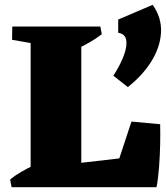

<svg xmlns="http://www.w3.org/2000/svg" viewBox="-20 -776 688 796"><path d="M107 0V-666H317V0ZM28 0 22 -32Q43 -49 68 -63.5Q93 -78 121 -91L122 0ZM215 0 290 -98 611 -135 628 0ZM629 0 438 -8 525 -272 644 -261Q645 -225 644 -178Q643 -131 639.5 -84Q636 -37 629 0ZM168 -587 30 -611 31 -666H171ZM303 -575 302 -666H396L402 -634Q381 -618 356.5 -603.5Q332 -589 303 -575ZM510 -415 450 -462Q480 -509 494 -547.5Q508 -586 503 -611Q498 -636 470 -640V-695L613 -756Q651 -702 647.5 -641Q644 -580 607.5 -521.5Q571 -463 510 -415Z"/></svg>

Font: Eczar ExtraBold
Style: Regular
Weight: 800
Designer: Vaibhav Singh
Foundry: Rosetta Type Foundry
Version: Version 2.000